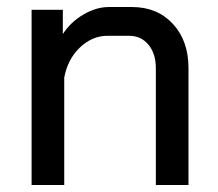

<svg xmlns="http://www.w3.org/2000/svg" viewBox="-20 -527 621 547"><path d="M70 -499H159V-430Q181 -464 217.5 -485.5Q254 -507 290 -507H356Q428 -507 472.5 -459Q517 -411 517 -333V0H424V-333Q424 -374 403 -399.5Q382 -425 348 -425H286Q243 -425 208 -392Q173 -359 163 -306V0H70Z"/></svg>

Font: Bai Jamjuree Medium
Style: Regular
Weight: 500
Version: Version 1.000; ttfautohint (v1.6)